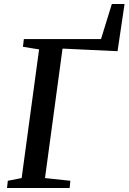

<svg xmlns="http://www.w3.org/2000/svg" viewBox="-20 -938 642 958"><path d="M15 0 19 -36 88 -49.5 175 -691.5 94.5 -704.5 99 -743H484L538 -918H601.5L566.5 -682.5L292 -695.5L204.5 -49.5L331 -36L327.5 0Z"/></svg>

Font: Merriweather 48pt Medium
Style: Italic
Weight: 500
Italic angle: -7.8°
Version: Version 2.101